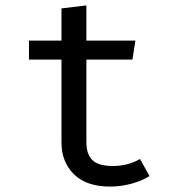

<svg xmlns="http://www.w3.org/2000/svg" viewBox="-20 -677 640 709"><path d="M532 -27Q504 -9 465 1.5Q426 12 387 12Q299 12 253 -33.5Q207 -79 207 -151V-457H87V-527H207V-646L299 -657V-527H480L469 -457H299V-152Q299 -107 321.5 -85.5Q344 -64 397 -64Q426 -64 451.5 -71Q477 -78 497 -90Z"/></svg>

Font: Wlorlttqgufhjawjgtejqphaquk
Style: Regular
Weight: 400
Monospace: yes
Designer: Carrois Corporate & Edenspiekermann
Foundry: Carrois Corporate GbR & Edenspiekermann AG
Version: Version 2.001